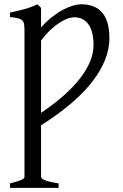

<svg xmlns="http://www.w3.org/2000/svg" viewBox="-20 -650 579 904"><path d="M420.4 -437.5Q420.4 -501.5 396.5 -535.2Q372.6 -568.8 328.6 -568.8Q317.9 -568.8 301 -563.5Q284.2 -558.1 263.7 -545.4Q243.2 -532.7 220 -511.5Q196.8 -490.2 173.3 -459V-118.7Q294.4 -200.2 357.4 -281.7Q420.4 -363.3 420.4 -437.5ZM495.1 -469.7Q495.1 -370.1 415 -266.1Q335 -162.1 173.3 -60.1V183.1Q173.3 190.9 191.7 198.7Q210 206.5 255.9 213.4V234.4H26.9V213.4Q59.1 205.6 77.1 198.5Q95.2 191.4 95.2 183.1V-506.8Q95.2 -524.9 93.3 -536.4Q91.3 -547.9 84.2 -554.4Q77.1 -561 63.7 -564.2Q50.3 -567.4 26.9 -569.8V-590.8Q60.5 -597.7 94 -606.7Q127.4 -615.7 156.2 -629.9L173.3 -612.8V-521Q199.7 -550.3 226.3 -571Q252.9 -591.8 277.8 -604.7Q302.7 -617.7 324.2 -623.8Q345.7 -629.9 361.3 -629.9Q392.6 -629.9 417.5 -620.8Q442.4 -611.8 459.7 -592.3Q477.1 -572.8 486.1 -542.5Q495.1 -512.2 495.1 -469.7Z"/></svg>

Font: Gentium Plus
Style: Regular
Weight: 400
Designer: J. Victor Gaultney, Annie Olsen, Iska Routamaa
Foundry: SIL International
Version: Version 1.510